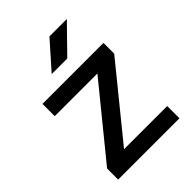

<svg xmlns="http://www.w3.org/2000/svg" viewBox="-204 -798 897 897"><g transform="rotate(-45 244.0 -350.0)"><path d="M41 0V-73L323 -419H41V-500H444V-429L161 -81H446V0ZM170 -568 287 -700H402L273 -568Z"/></g></svg>

Font: Figtree Light Medium
Style: Regular
Weight: 500
Version: Version 2.001;gftools[0.9.30]